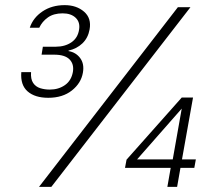

<svg xmlns="http://www.w3.org/2000/svg" viewBox="-20 -728 824 748"><path d="M168 -347Q116 -347 87.5 -372Q59 -397 63 -447H101Q99 -420 109 -405Q119 -390 136.5 -384.5Q154 -379 174 -379Q208 -379 233 -396.5Q258 -414 264 -448Q269 -478 251 -496.5Q233 -515 191 -515H142L147 -546H197Q233 -546 258 -563Q283 -580 288 -612Q293 -641 275 -658.5Q257 -676 224 -676Q189 -676 166.5 -660Q144 -644 133 -620H96Q109 -659 145.5 -683.5Q182 -708 232 -708Q278 -708 307.5 -682.5Q337 -657 329 -613Q323 -580 301 -559Q279 -538 247 -531V-529Q276 -524 292.5 -501.5Q309 -479 303 -445Q296 -404 260 -375.5Q224 -347 168 -347ZM132 0 673 -700H722L180 0ZM632 0 645 -74H467L473 -106L688 -348H732L689 -107H743L737 -74H683L670 0ZM514 -107H653L688 -305Z"/></svg>

Font: DM Sans 16pt ExtraLight
Style: Italic
Weight: 250
Italic angle: -10°
Version: Version 4.004;gftools[0.9.30]